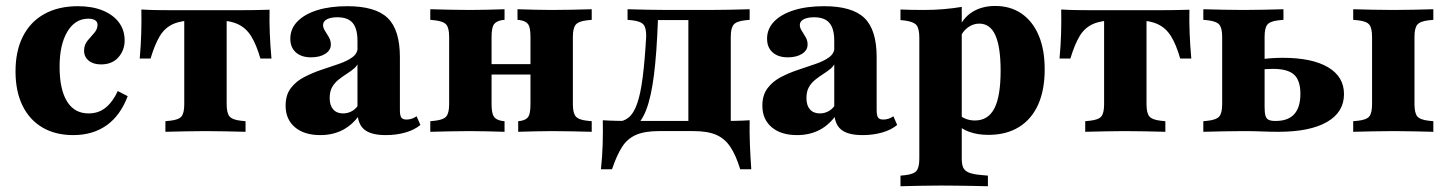

<svg xmlns="http://www.w3.org/2000/svg" viewBox="-20 -451 4946 657"><path d="M230.6 11.3Q169.4 11.3 125 -14.9Q80.6 -41.1 56.9 -89.9Q33.1 -138.7 33.1 -206.5Q33.1 -276.6 58.5 -326.6Q83.9 -376.6 131.9 -403.2Q179.8 -429.8 246.8 -429.8Q295.2 -429.8 331 -415.3Q366.9 -400.8 386.7 -374.6Q406.5 -348.4 406.5 -312.9Q406.5 -279 385.1 -254.8Q363.7 -230.6 325.8 -230.6Q299.2 -230.6 283.5 -243.5Q267.7 -256.5 267.7 -277.4Q267.7 -297.6 279.4 -311.7Q291.1 -325.8 302.4 -338.3Q313.7 -350.8 313.7 -366.1Q313.7 -376.6 305.2 -381.9Q296.8 -387.1 282.3 -387.1Q237.1 -387.1 210.5 -342.7Q183.9 -298.4 183.9 -222.6Q183.9 -145.2 209.3 -104Q234.7 -62.9 283.1 -62.9Q316.9 -62.9 341.1 -82.3Q365.3 -101.6 383.1 -139.5L416.9 -121.8Q391.9 -55.6 344.8 -22.2Q297.6 11.3 230.6 11.3Z M683.1 -2.4Q646.8 -2.4 614.9 -1.6Q583.1 -0.8 546 0V-36.3L562.1 -37.9Q591.9 -41.1 601.2 -52.8Q610.5 -64.5 610.5 -94.4V-209.7H755.6V-94.4Q755.6 -64.5 765.3 -52.8Q775 -41.1 804 -37.9L820.2 -36.3V0Q783.9 -0.8 751.6 -1.6Q719.4 -2.4 683.1 -2.4ZM647.6 -381.5Q601.6 -381.5 573 -369Q544.4 -356.5 527 -327.8Q509.7 -299.2 495.2 -250.8H458.1Q462.1 -295.2 463.3 -337.1Q464.5 -379 463.7 -418.5Q489.5 -416.9 515.3 -416.5Q541.1 -416.1 566.1 -416.1H647.6H718.5H800Q825.8 -416.1 851.6 -416.5Q877.4 -416.9 902.4 -417.7Q901.6 -379 903.2 -337.1Q904.8 -295.2 908.9 -250.8H871Q857.3 -298.4 839.5 -327Q821.8 -355.6 793.5 -368.5Q765.3 -381.5 718.5 -381.5ZM610.5 -209.7V-391.9H755.6V-209.7Z M1203.2 -209.7V-311.3Q1203.2 -353.2 1186.7 -372.6Q1170.2 -391.9 1134.7 -391.9Q1112.1 -391.9 1098.8 -385.1Q1085.5 -378.2 1085.5 -365.3Q1085.5 -355.6 1092.3 -345.2Q1099.2 -334.7 1105.6 -323.4Q1112.1 -312.1 1112.1 -298.4Q1112.1 -279 1093.1 -266.9Q1074.2 -254.8 1044.4 -254.8Q1011.3 -254.8 992.3 -271.8Q973.4 -288.7 973.4 -318.5Q973.4 -352.4 997.6 -377.4Q1021.8 -402.4 1065.3 -416.1Q1108.9 -429.8 1168.5 -429.8Q1264.5 -429.8 1306.5 -389.5Q1348.4 -349.2 1348.4 -255.6V-209.7ZM1075.8 11.3Q1021 11.3 989.1 -15.7Q957.3 -42.7 957.3 -89.5Q957.3 -125.8 975 -149.2Q992.7 -172.6 1020.6 -187.1Q1048.4 -201.6 1079.8 -212.1Q1111.3 -222.6 1139.5 -232.3Q1167.7 -241.9 1185.9 -255.2Q1204 -268.5 1204 -289.5L1208.1 -242.7Q1204 -227.4 1192.3 -217.3Q1180.6 -207.3 1166.5 -198.4Q1152.4 -189.5 1138.7 -178.6Q1125 -167.7 1116.5 -152.8Q1108.1 -137.9 1108.1 -115.3Q1108.1 -90.3 1120.2 -76.6Q1132.3 -62.9 1154 -62.9Q1171 -62.9 1185.5 -71.4Q1200 -79.8 1210.5 -98.4L1212.1 -60.5Q1187.1 -24.2 1153.2 -6.5Q1119.4 11.3 1075.8 11.3ZM1348.4 -74.2Q1348.4 -55.6 1353.2 -48.8Q1358.1 -41.9 1371 -41.9Q1380.6 -41.9 1389.1 -44.8Q1397.6 -47.6 1405.6 -53.2L1418.5 -23.4Q1398.4 -6.5 1367.3 2.4Q1336.3 11.3 1300 11.3Q1249.2 11.3 1226.2 -8.1Q1203.2 -27.4 1203.2 -70.2V-209.7H1348.4Z M1867.7 -2.4Q1837.9 -2.4 1811.3 -1.6Q1784.7 -0.8 1753.2 0V-36.3L1760.5 -37.1Q1780.6 -40.3 1787.9 -51.6Q1795.2 -62.9 1795.2 -94.4V-209.7H1940.3V-94.4Q1940.3 -64.5 1950 -52.8Q1959.7 -41.1 1988.7 -37.9L2004.8 -36.3V0Q1968.5 -0.8 1936.7 -1.6Q1904.8 -2.4 1867.7 -2.4ZM1589.5 -2.4Q1553.2 -2.4 1521 -1.6Q1488.7 -0.8 1452.4 0V-36.3L1468.5 -37.9Q1497.6 -41.1 1507.3 -52.8Q1516.9 -64.5 1516.9 -94.4V-325Q1516.9 -354.8 1507.3 -366.5Q1497.6 -378.2 1468.5 -381.5L1452.4 -383.1V-419.4Q1488.7 -418.5 1521 -417.7Q1553.2 -416.9 1589.5 -416.9Q1620.2 -416.9 1647.2 -417.7Q1674.2 -418.5 1706.5 -419.4V-383.1L1698.4 -382.3Q1678.2 -379 1670.2 -367.7Q1662.1 -356.5 1662.1 -325V-94.4Q1662.1 -62.9 1670.2 -51.6Q1678.2 -40.3 1698.4 -37.1L1706.5 -36.3V0Q1674.2 -0.8 1647.2 -1.6Q1620.2 -2.4 1589.5 -2.4ZM1795.2 -209.7V-325Q1795.2 -356.5 1787.5 -367.7Q1779.8 -379 1758.9 -382.3L1750.8 -383.1V-419.4Q1783.1 -418.5 1810.1 -417.7Q1837.1 -416.9 1867.7 -416.9Q1904.8 -416.9 1936.7 -417.7Q1968.5 -418.5 2004.8 -419.4V-383.1L1988.7 -381.5Q1959.7 -378.2 1950 -366.5Q1940.3 -354.8 1940.3 -325V-209.7ZM1604 -196V-231.5H1853.2V-196Z M2233.9 -2.4Q2186.3 -2.4 2156.5 10.5Q2126.6 23.4 2108.5 52Q2090.3 80.6 2074.2 128.2H2036.3Q2041.1 83.9 2042.3 41.9Q2043.5 0 2042.7 -39.5Q2068.5 -37.9 2094 -37.5Q2119.4 -37.1 2145.2 -37.1H2233.9H2376.6V-2.4ZM2078.2 7.3 2090.3 -34.7Q2113.7 -34.7 2131 -48.8Q2148.4 -62.9 2160.1 -96Q2171.8 -129 2179 -185.1Q2186.3 -241.1 2191.1 -325Q2191.9 -354.8 2182.3 -366.5Q2172.6 -378.2 2143.5 -381.5L2127.4 -383.1V-419.4Q2164.5 -418.5 2196.4 -417.7Q2228.2 -416.9 2264.5 -416.9H2274.2H2407.3H2408.1Q2444.4 -416.9 2476.6 -417.7Q2508.9 -418.5 2545.2 -419.4V-383.1L2529 -381.5Q2500 -378.2 2490.3 -366.5Q2480.6 -354.8 2480.6 -325V-209.7H2335.5V-386.3L2342.7 -382.3H2226.6L2231.5 -386.3Q2227.4 -270.2 2217.7 -194Q2208.1 -117.7 2190.7 -73.8Q2173.4 -29.8 2146 -11.3Q2118.5 7.3 2078.2 7.3ZM2335.5 -2.4V-209.7H2480.6V-2.4ZM2335.5 -2.4 2336.3 -10.5 2394.4 -37.1H2354H2442.7Q2468.5 -37.1 2494.4 -37.5Q2520.2 -37.9 2545.2 -39.5Q2544.4 0 2546 41.9Q2547.6 83.9 2550.8 128.2H2512.9Q2498.4 80.6 2479.4 52Q2460.5 23.4 2431 10.5Q2401.6 -2.4 2354 -2.4Z M2834.7 -209.7V-311.3Q2834.7 -353.2 2818.1 -372.6Q2801.6 -391.9 2766.1 -391.9Q2743.5 -391.9 2730.2 -385.1Q2716.9 -378.2 2716.9 -365.3Q2716.9 -355.6 2723.8 -345.2Q2730.6 -334.7 2737.1 -323.4Q2743.5 -312.1 2743.5 -298.4Q2743.5 -279 2724.6 -266.9Q2705.6 -254.8 2675.8 -254.8Q2642.7 -254.8 2623.8 -271.8Q2604.8 -288.7 2604.8 -318.5Q2604.8 -352.4 2629 -377.4Q2653.2 -402.4 2696.8 -416.1Q2740.3 -429.8 2800 -429.8Q2896 -429.8 2937.9 -389.5Q2979.8 -349.2 2979.8 -255.6V-209.7ZM2707.3 11.3Q2652.4 11.3 2620.6 -15.7Q2588.7 -42.7 2588.7 -89.5Q2588.7 -125.8 2606.5 -149.2Q2624.2 -172.6 2652 -187.1Q2679.8 -201.6 2711.3 -212.1Q2742.7 -222.6 2771 -232.3Q2799.2 -241.9 2817.3 -255.2Q2835.5 -268.5 2835.5 -289.5L2839.5 -242.7Q2835.5 -227.4 2823.8 -217.3Q2812.1 -207.3 2798 -198.4Q2783.9 -189.5 2770.2 -178.6Q2756.5 -167.7 2748 -152.8Q2739.5 -137.9 2739.5 -115.3Q2739.5 -90.3 2751.6 -76.6Q2763.7 -62.9 2785.5 -62.9Q2802.4 -62.9 2816.9 -71.4Q2831.5 -79.8 2841.9 -98.4L2843.5 -60.5Q2818.5 -24.2 2784.7 -6.5Q2750.8 11.3 2707.3 11.3ZM2979.8 -74.2Q2979.8 -55.6 2984.7 -48.8Q2989.5 -41.9 3002.4 -41.9Q3012.1 -41.9 3020.6 -44.8Q3029 -47.6 3037.1 -53.2L3050 -23.4Q3029.8 -6.5 2998.8 2.4Q2967.7 11.3 2931.5 11.3Q2880.6 11.3 2857.7 -8.1Q2834.7 -27.4 2834.7 -70.2V-209.7H2979.8Z M3198.4 183.9Q3162.1 183.9 3129.8 184.7Q3097.6 185.5 3061.3 186.3V150L3077.4 148.4Q3106.5 145.2 3116.1 133.5Q3125.8 121.8 3125.8 91.9V-209.7H3271V91.9Q3271 112.1 3276.2 123Q3281.5 133.9 3295.2 139.5Q3308.9 145.2 3334.7 147.6L3360.5 150V186.3Q3331.5 185.5 3305.2 185.1Q3279 184.7 3252.8 184.3Q3226.6 183.9 3198.4 183.9ZM3385.5 -430.6Q3437.9 -430.6 3475.8 -404.4Q3513.7 -378.2 3534.3 -329.8Q3554.8 -281.5 3554.8 -213.7Q3554.8 -142.7 3532.3 -92.7Q3509.7 -42.7 3466.5 -16.1Q3423.4 10.5 3362.1 10.5Q3325 10.5 3296.4 0Q3267.7 -10.5 3251.6 -29L3257.3 -62.9Q3267.7 -51.6 3282.7 -45.2Q3297.6 -38.7 3316.1 -38.7Q3361.3 -38.7 3382.7 -80.2Q3404 -121.8 3404 -208.9Q3404 -289.5 3386.3 -329.8Q3368.5 -370.2 3330.6 -370.2Q3310.5 -370.2 3292.3 -357.3Q3274.2 -344.4 3263.7 -319.4L3257.3 -346.8Q3274.2 -389.5 3307.3 -410.1Q3340.3 -430.6 3385.5 -430.6ZM3125.8 -209.7V-321.8Q3125.8 -353.2 3116.1 -364.9Q3106.5 -376.6 3077.4 -380.6L3061.3 -382.3V-418.5Q3081.5 -417.7 3099.2 -417.3Q3116.9 -416.9 3140.3 -416.9Q3179 -416.9 3210.5 -419.8Q3241.9 -422.6 3271 -427.4V-418.5V-209.7Z M3830.6 -2.4Q3794.4 -2.4 3762.5 -1.6Q3730.6 -0.8 3693.5 0V-36.3L3709.7 -37.9Q3739.5 -41.1 3748.8 -52.8Q3758.1 -64.5 3758.1 -94.4V-209.7H3903.2V-94.4Q3903.2 -64.5 3912.9 -52.8Q3922.6 -41.1 3951.6 -37.9L3967.7 -36.3V0Q3931.5 -0.8 3899.2 -1.6Q3866.9 -2.4 3830.6 -2.4ZM3795.2 -381.5Q3749.2 -381.5 3720.6 -369Q3691.9 -356.5 3674.6 -327.8Q3657.3 -299.2 3642.7 -250.8H3605.6Q3609.7 -295.2 3610.9 -337.1Q3612.1 -379 3611.3 -418.5Q3637.1 -416.9 3662.9 -416.5Q3688.7 -416.1 3713.7 -416.1H3795.2H3866.1H3947.6Q3973.4 -416.1 3999.2 -416.5Q4025 -416.9 4050 -417.7Q4049.2 -379 4050.8 -337.1Q4052.4 -295.2 4056.5 -250.8H4018.5Q4004.8 -298.4 3987.1 -327Q3969.4 -355.6 3941.1 -368.5Q3912.9 -381.5 3866.1 -381.5ZM3758.1 -209.7V-391.9H3903.2V-209.7Z M4675 -209.7V-325Q4675 -354.8 4665.7 -366.5Q4656.5 -378.2 4627.4 -381.5L4610.5 -383.1V-419.4Q4647.6 -418.5 4679.4 -417.7Q4711.3 -416.9 4747.6 -416.9Q4783.9 -416.9 4816.1 -417.7Q4848.4 -418.5 4884.7 -419.4V-383.1L4868.5 -381.5Q4839.5 -378.2 4829.8 -366.5Q4820.2 -354.8 4820.2 -325V-209.7ZM4747.6 -2.4Q4711.3 -2.4 4679.4 -1.6Q4647.6 -0.8 4610.5 0V-36.3L4627.4 -37.9Q4656.5 -41.1 4665.7 -52.8Q4675 -64.5 4675 -94.4V-209.7H4820.2V-94.4Q4820.2 -64.5 4829.8 -52.8Q4839.5 -41.1 4868.5 -37.9L4884.7 -36.3V0Q4848.4 -0.8 4816.1 -1.6Q4783.9 -2.4 4747.6 -2.4ZM4162.1 -209.7V-325Q4162.1 -354.8 4152.4 -366.5Q4142.7 -378.2 4113.7 -381.5L4097.6 -383.1V-419.4Q4133.9 -418.5 4166.1 -417.7Q4198.4 -416.9 4234.7 -416.9Q4271 -416.9 4302.8 -417.7Q4334.7 -418.5 4371.8 -419.4V-383.1L4354.8 -381.5Q4325.8 -378.2 4316.5 -366.5Q4307.3 -354.8 4307.3 -325V-209.7ZM4234.7 -2.4Q4198.4 -2.4 4166.1 -1.6Q4133.9 -0.8 4097.6 0V-36.3L4113.7 -37.9Q4142.7 -41.1 4152.4 -52.8Q4162.1 -64.5 4162.1 -94.4V-209.7H4307.3V-85.5Q4307.3 -66.1 4310.1 -55.6Q4312.9 -45.2 4321 -41.1Q4329 -37.1 4343.5 -37.1H4345.2Q4387.9 -37.1 4408.9 -60.5Q4429.8 -83.9 4429.8 -129.8Q4429.8 -175.8 4408.1 -195.6Q4386.3 -215.3 4336.3 -215.3Q4325 -215.3 4312.1 -214.5Q4299.2 -213.7 4277.4 -211.3V-246Q4305.6 -250 4327 -251.6Q4348.4 -253.2 4369.4 -253.2Q4469.4 -253.2 4524.2 -221Q4579 -188.7 4579 -129Q4579 -66.9 4520.6 -33.5Q4462.1 0 4354.8 0Q4326.6 0 4298.4 -1.2Q4270.2 -2.4 4234.7 -2.4Z"/></svg>

Font: Playfair 9pt Black
Style: Regular
Weight: 900
Designer: Claus Eggers Sørensen
Foundry: Claus Eggers Sørensen
Version: Version 2.203